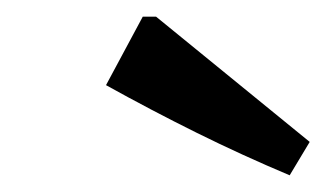

<svg xmlns="http://www.w3.org/2000/svg" viewBox="-20 -762 391 230"><path d="M327 -552Q270 -576 215.5 -603Q161 -630 107 -660L151 -742H167L351 -592Z"/></svg>

Font: Piazzolla SemiBold
Style: Italic
Weight: 600
Italic angle: -11.3°
Designer: Juan Pablo del Peral
Foundry: Huerta Tipografica
Version: Version 1.330